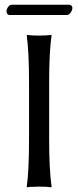

<svg xmlns="http://www.w3.org/2000/svg" viewBox="-20 -797 334 820"><path d="M104 -444.8Q104 -573.7 94.2 -645L96.2 -647.9Q112.8 -645 147 -645Q162.6 -645 175.5 -645.8Q188.5 -646.5 193.8 -647.5L199.2 -647.9L200.2 -645Q189.9 -575.2 189.9 -444.8V-200.2Q189.9 -75.2 200.2 0L198.2 2.9Q181.2 0 147 0Q131.3 0 118.2 1Q105.5 1 100.6 2L95.2 2.9L94.2 0Q104 -67.9 104 -200.2ZM265.1 -732.9H21Q14.6 -732.9 11.2 -737.5Q7.8 -742.2 7.8 -748Q7.8 -757.8 14.6 -767.3Q21.5 -776.9 29.8 -776.9H274.9Q281.7 -776.9 285.4 -772.5Q289.1 -768.1 289.1 -763.2Q289.1 -753.4 281.7 -743.2Q274.4 -732.9 265.1 -732.9Z"/></svg>

Font: Linux Biolinum
Style: Regular
Weight: 400
Designer: Philipp H. Poll
Foundry: Philipp H. Poll
Version: Version 0.6.4